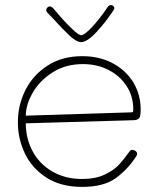

<svg xmlns="http://www.w3.org/2000/svg" viewBox="-20 -732 621 752"><path d="M50 -253Q50 -321 80 -380Q110 -439 167 -475.5Q224 -512 302 -512Q369 -512 421 -484.5Q473 -457 502 -409.5Q531 -362 531 -302Q531 -277 525 -269Q519 -261 497 -261L81 -249Q81 -190 107.5 -140Q134 -90 184.5 -60.5Q235 -31 302 -31Q353 -31 388.5 -47.5Q424 -64 444 -85Q464 -106 489 -141Q492 -145 498 -145Q505 -145 511 -140.5Q517 -136 517 -129Q517 -124 511 -116Q478 -66 431.5 -33Q385 0 301 0Q219 0 162.5 -36Q106 -72 78 -130Q50 -188 50 -253ZM495 -292Q499 -292 500.5 -294Q502 -296 502 -304Q502 -354 476.5 -394Q451 -434 406 -457.5Q361 -481 305 -481Q237 -481 186 -448.5Q135 -416 108 -368.5Q81 -321 81 -279ZM428 -700Q428 -697 424 -691Q393 -644 357 -605.5Q321 -567 297 -567Q280 -567 253 -592Q226 -617 191 -656L167 -681Q161 -687 161 -693Q161 -698 165.5 -702.5Q170 -707 175 -707Q183 -707 195 -692Q230 -650 259 -622Q288 -594 298 -594Q310 -594 340 -625.5Q370 -657 402 -705Q407 -712 415 -712Q420 -712 424 -708Q428 -704 428 -700Z"/></svg>

Font: Mali ExtraLight
Style: Regular
Weight: 275
Version: Version 1.000; ttfautohint (v1.6)